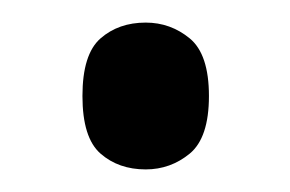

<svg xmlns="http://www.w3.org/2000/svg" viewBox="-20 -143 257 170"><path d="M109 7Q85 7 69 -7Q53 -21 53 -58Q53 -95 69 -109Q85 -123 109 -123Q131 -123 148 -109Q165 -95 165 -58Q165 -21 148 -7Q131 7 109 7Z"/></svg>

Font: Noto Serif Tamil ExtraCondensed Medium
Style: Regular
Weight: 500
Width: 2
Designer: Indian Type Foundry, Tom Grace, and the Monotype Design Team
Foundry: Monotype Imaging Inc.
Version: Version 2.004; ttfautohint (v1.8.4.7-5d5b)